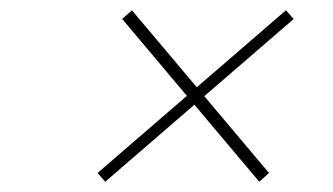

<svg xmlns="http://www.w3.org/2000/svg" viewBox="-20 -543 649 374"><path d="M185 -189 170 -206 537 -523 552 -506ZM485 -189 218 -506 237 -523 504 -206Z"/></svg>

Font: Exo Thin Thin
Style: Italic
Weight: 250
Italic angle: -9°
Version: Version 2.000